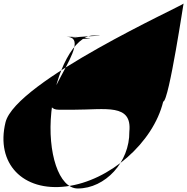

<svg xmlns="http://www.w3.org/2000/svg" viewBox="-107 -971 1102 1132"><path d="M975.6 -950.1C974.6 -940.1 -16 -491.6 -74.6 -249.4C-133.2 -7.1 27.6 160.5 283.7 128C539.9 95.5 796.6 -129.6 855.2 -371.9C889.2 -371.9 978.9 -982.6 975.6 -950.1ZM195.8 -310.9C220.1 -550.7 331.4 -761.6 443.1 -761.6C604.8 -761.6 204.6 -754.1 370.1 -741.6C557.8 -741.6 183.6 -754.1 371.3 -754.1C559.1 -754.1 96.1 -754.1 283.8 -754.1C471.6 -754.1 52.4 -324.1 240.2 -324.1H328.7C516.4 -324.1 672.6 -362.2 655.6 -194.9C657.8 -15.1 513.2 140.3 351.5 140.3C239.8 140.3 171.4 -71.1 195.8 -310.9Z"/></svg>

Font: AnarchicType
Style: Slant
Weight: 400
Version: Version Something